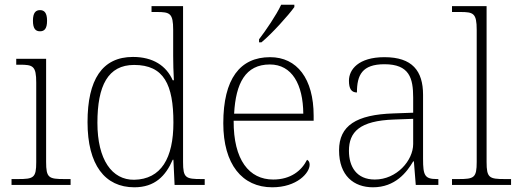

<svg xmlns="http://www.w3.org/2000/svg" viewBox="-20 -786 2200 816"><path d="M150 -653C168 -653 180 -663 180 -698C180 -732 168 -743 150 -743C132 -743 120 -732 120 -698C120 -663 132 -653 150 -653ZM29 0H280V-25H254C187 -25 176 -30 176 -98V-536H49V-511H64C120 -511 134 -506 134 -435V-97C134 -30 123 -25 56 -25H29Z M551 10C638 10 684 -38 714 -107H717L722 0H850V-25H836C769 -25 758 -30 758 -97V-760H624V-735H646C702 -735 716 -730 716 -659V-548C716 -519 717 -481 719 -445H714C687 -506 631 -544 545 -544C414 -544 352 -447 352 -267C352 -85 426 10 551 10ZM550 -22C456 -21 394 -107 394 -264C394 -422 439 -510 550 -510C677 -510 717 -426 717 -265C717 -114 665 -24 550 -22Z M1081 -619V-606H1091C1135 -642 1206 -721 1231 -756V-766H1175C1154 -721 1110 -657 1081 -619ZM1137 10C1242 10 1296 -51 1296 -86C1296 -97 1292 -103 1285 -107C1262 -61 1216 -23 1141 -23C1039 -23 972 -106 973 -273H1313V-294C1313 -452 1242 -543 1128 -543C1000 -543 929 -451 929 -262C929 -88 1009 10 1137 10ZM1269 -303H975C982 -432 1023 -512 1127 -512C1221 -512 1268 -427 1269 -303Z M1565 10C1660 10 1709 -54 1736 -100H1739L1747 0H1843V-25H1837C1785 -25 1778 -40 1778 -111V-383C1778 -485 1732 -543 1614 -543C1503 -543 1463 -490 1463 -443C1463 -408 1474 -393 1497 -393C1497 -467 1519 -513 1614 -513C1720 -513 1736 -454 1736 -371V-307L1653 -304C1494 -299 1421 -252 1421 -147C1421 -39 1484 10 1565 10ZM1573 -23C1495 -23 1463 -78 1463 -145C1463 -225 1508 -273 1655 -278L1736 -281V-174C1736 -104 1666 -23 1573 -23Z M1901 0H2152V-25H2126C2059 -25 2048 -30 2048 -98V-760H1901V-735H1936C1992 -735 2006 -730 2006 -659V-98C2006 -30 1995 -25 1928 -25H1901Z"/></svg>

Font: Noto Serif Devanagari ExtraLight
Style: Regular
Weight: 200
Designer: Universal Thirst, Indian Type Foundry and the Monotype Design Team
Foundry: Monotype Imaging Inc.
Version: Version 2.004